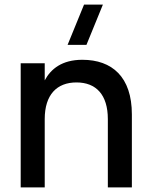

<svg xmlns="http://www.w3.org/2000/svg" viewBox="-20 -815 655 835"><path d="M427.5 -795H345.5L274 -620H356ZM449 0H553.5V-317.5C553.5 -480.5 467.5 -555 338 -555C249.5 -555 201 -515 174.5 -465.5V-540H70V0H174.5V-297C174.5 -403.5 227.5 -456.5 312.5 -456.5C398 -456.5 449 -403 449 -297Z"/></svg>

Font: Vela Sans SemBd
Style: Regular
Weight: 600
Designer: Principal design: Mikhail Sharanda - project Manrope.
Design modification: Ravid Balaliev
Foundry: Mikhail Sharanda
Version: Version 1.001